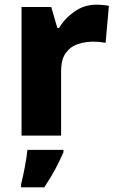

<svg xmlns="http://www.w3.org/2000/svg" viewBox="-20 -579 501 820"><path d="M391 -559Q404 -559 420 -557.5Q436 -556 445 -554L431 -396Q422 -398 408 -399.5Q394 -401 377 -401Q345 -401 313.5 -391Q282 -381 261.5 -353.5Q241 -326 241 -275V0H72V-549H199L225 -459H232Q256 -500 298 -529.5Q340 -559 391 -559ZM251 71Q235 108 215.5 144.5Q196 181 169 221H70V208Q78 177 86 134.5Q94 92 97 61H251Z"/></svg>

Font: Noto Sans Myanmar ExtraBold
Style: Regular
Weight: 800
Designer: Monotype Design Team
Foundry: Monotype Imaging Inc.
Version: Version 2.107; ttfautohint (v1.8.4.7-5d5b)